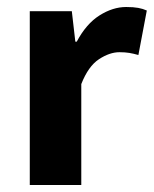

<svg xmlns="http://www.w3.org/2000/svg" viewBox="-20 -528 439 548"><path d="M65 0V-496H185L195 -409H199Q226 -460 264 -484Q302 -508 340 -508Q361 -508 374.5 -505.5Q388 -503 399 -498L375 -371Q361 -375 349 -377Q337 -379 321 -379Q293 -379 262.5 -359Q232 -339 212 -288V0Z"/></svg>

Font: TT Toshiba Sans
Style: Bold
Weight: 700
Designer: Paul D. Hunt
Foundry: Toshiba Corporation
Version: Version 2.020;PS 2.000;hotconv 1.0.86;makeotf.lib2.5.63406